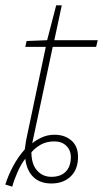

<svg xmlns="http://www.w3.org/2000/svg" viewBox="-37 -679 387 721"><path d="M-17 14Q-6 -21 12.5 -55.5Q31 -90 56 -118Q57 -126 58.5 -135Q60 -144 61 -152L135 -503H58L63 -525L140 -528L174 -659H195L167 -528H330L324 -503H161L84 -141Q97 -152 119 -162.5Q141 -173 168 -173Q206 -173 231 -151.5Q256 -130 256 -90Q256 -43 228.5 -16.5Q201 10 156 10Q113 10 88 -14.5Q63 -39 58 -83Q42 -63 28.5 -32Q15 -1 9 22ZM156 -15Q191 -15 210 -34.5Q229 -54 229 -89Q229 -115 212 -131.5Q195 -148 167 -148Q138 -148 116.5 -136Q95 -124 81 -107Q81 -63 102 -39Q123 -15 156 -15Z"/></svg>

Font: Noto Sans Thin
Style: Italic
Weight: 100
Italic angle: -12°
Designer: Monotype Design Team
Foundry: Monotype Imaging Inc.
Version: Version 2.013; ttfautohint (v1.8.4.7-5d5b)